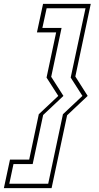

<svg xmlns="http://www.w3.org/2000/svg" viewBox="-81 -770 512 990"><path d="M119 -181 219.5 -275.5 159 -370 208.5 -603H109.5L141 -750H387L307.5 -375.5L371 -275.5L265 -175.5L185 200H-61L-29.5 53H69.5ZM243.5 -181 344 -275.5 283.5 -370 360 -727.5H159.5L137.5 -626H236.5L183 -374L246 -275.5L141.5 -177L87.5 76H-11.5L-33 177.5H167.5Z"/></svg>

Font: Tourney Condensed ExtraLight
Style: Italic
Weight: 200
Width: 3
Italic angle: -12°
Designer: Tyler Finck
Foundry: Etcetera Type Co
Version: Version 1.010; ttfautohint (v1.8.3)